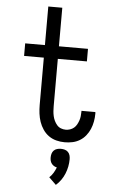

<svg xmlns="http://www.w3.org/2000/svg" viewBox="-64 -777 627 1066"><g transform="rotate(5 250.0 -243.5)"><path d="M317 8Q293 8 270 2Q247 -4 228 -17.5Q209 -31 195.5 -51Q182 -71 174.5 -93Q167 -115 164 -138.5Q161 -162 161 -186V-450H51V-520H161V-735H239V-520H401V-450H239V-186Q239 -172 240 -158.5Q241 -145 244 -131.5Q247 -118 253 -105.5Q259 -93 268 -82.5Q277 -72 290 -67Q303 -62 317 -62Q329 -62 341 -66Q353 -70 362.5 -78Q372 -86 378 -97Q384 -108 388 -119.5Q392 -131 393.5 -143.5Q395 -156 395 -168Q395 -170 395 -171.5Q395 -173 395 -174H472Q473 -172 473 -169.5Q473 -167 473 -164Q473 -143 469 -121Q465 -99 456.5 -79Q448 -59 434 -41.5Q420 -24 401 -12.5Q382 -1 360.5 3.5Q339 8 317 8ZM289 248 249 209Q262 197 271 182Q280 167 286 151Q277 149 269.5 144.5Q262 140 256.5 132.5Q251 125 249 116.5Q247 108 247 99Q247 88 250 77.5Q253 67 260.5 59.5Q268 52 278.5 49Q289 46 300 46Q311 46 321.5 49Q332 52 339.5 59.5Q347 67 350 77.5Q353 88 353 99Q353 120 349 140.5Q345 161 337 180.5Q329 200 317 217Q305 234 289 248Z"/></g></svg>

Font: Iosevka Slab
Style: Regular
Weight: 400
Monospace: yes
Designer: Belleve Invis
Foundry: Belleve Invis
Version: Version 11.2.4; ttfautohint (v1.8.3)